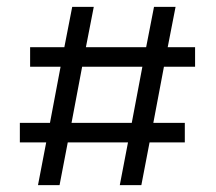

<svg xmlns="http://www.w3.org/2000/svg" viewBox="-20 -541 631 561"><path d="M493 -521 470 -403H550V-346H459L428 -182H520V-125H417L393 0H330L354 -125H178L154 0H91L115 -125H38V-182H126L157 -346H68V-403H168L191 -521H254L231 -403H407L430 -521ZM189 -182H365L396 -346H220Z"/></svg>

Font: Zilla Slab
Style: Regular
Weight: 400
Designer: Typotheque.com
Foundry: Typotheque type foundry
Version: Version 1.1; 2017; ttfautohint (v1.6)